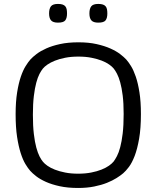

<svg xmlns="http://www.w3.org/2000/svg" viewBox="-20 -933 792 972"><path d="M377 -646.5Q339.8 -646.5 310.1 -640.6Q280.3 -634.8 257.8 -625.7Q235.4 -616.7 220 -606Q204.6 -595.2 196.8 -585.4Q188.5 -575.2 179.7 -558.3Q170.9 -541.5 163.6 -514.2Q156.2 -486.8 151.4 -447.3Q146.5 -407.7 146.5 -352.1Q146.5 -294.9 151.4 -254.4Q156.2 -213.9 163.8 -186Q171.4 -158.2 180.2 -141.1Q189 -124 197.3 -114.3Q205.1 -104.5 220.2 -93.8Q235.4 -83 257.8 -74.2Q280.3 -65.4 309.6 -59.6Q338.9 -53.7 375.5 -53.7Q412.1 -53.7 441.9 -59.6Q471.7 -65.4 494.1 -74.5Q516.6 -83.5 531.7 -94.2Q546.9 -105 555.2 -115.2Q563 -125.5 572 -142.6Q581.1 -159.7 588.6 -188Q596.2 -216.3 601.1 -257.3Q606 -298.3 606 -356Q606 -410.6 601.1 -449.7Q596.2 -488.8 588.6 -515.9Q581.1 -543 572.3 -559.6Q563.5 -576.2 555.7 -585.9Q547.9 -595.7 532.7 -606.4Q517.6 -617.2 495.1 -626Q472.7 -634.8 443.1 -640.6Q413.6 -646.5 377 -646.5ZM59.1 -355Q59.1 -418.5 66.7 -465.1Q74.2 -511.7 85.4 -544.7Q96.7 -577.6 109.9 -598.6Q123 -619.6 134.3 -632.3Q145.5 -644.5 165.3 -659.7Q185.1 -674.8 214.6 -688Q244.1 -701.2 284.4 -710Q324.7 -718.8 377 -718.8Q429.2 -718.8 469.2 -709.7Q509.3 -700.7 538.8 -687.5Q568.4 -674.3 588.1 -659.2Q607.9 -644 619.1 -631.8Q630.4 -619.1 643.3 -598.4Q656.2 -577.6 667.5 -544.7Q678.7 -511.7 686 -465.3Q693.4 -418.9 693.4 -355.5Q693.4 -282.7 684.3 -231Q675.3 -179.2 661.9 -144Q648.4 -108.9 632.6 -87.9Q616.7 -66.9 603.5 -55.7Q590.3 -44.4 569.8 -31.5Q549.3 -18.6 521.2 -7.3Q493.2 3.9 456.8 11.2Q420.4 18.6 375.5 18.6Q322.8 18.6 282.5 9.8Q242.2 1 212.6 -12.2Q183.1 -25.4 163.6 -40.5Q144 -55.7 132.8 -68.4Q121.6 -81.1 108.6 -102.5Q95.7 -124 84.7 -158.2Q73.7 -192.4 66.4 -240.5Q59.1 -288.6 59.1 -355ZM273.4 -913.1Q288.1 -913.1 297.1 -909.9Q306.2 -906.7 311 -900.6Q315.9 -894.5 317.6 -885.5Q319.3 -876.5 319.3 -864.7Q319.3 -841.3 310.3 -829.8Q301.3 -818.4 273.4 -818.4Q248.5 -818.4 238.5 -829.8Q228.5 -841.3 228.5 -864.7Q228.5 -888.7 237.8 -900.9Q247.1 -913.1 273.4 -913.1ZM477.5 -913.1Q492.2 -913.1 501.2 -909.9Q510.3 -906.7 515.1 -900.6Q520 -894.5 521.7 -885.5Q523.4 -876.5 523.4 -864.7Q523.4 -841.3 514.4 -829.8Q505.4 -818.4 477.5 -818.4Q452.6 -818.4 442.6 -829.8Q432.6 -841.3 432.6 -864.7Q432.6 -888.7 441.9 -900.9Q451.2 -913.1 477.5 -913.1Z"/></svg>

Font: Metrophobic
Style: Regular
Weight: 400
Designer: vernon adams
Foundry: vernon adams
Version: Version 1.000